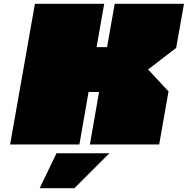

<svg xmlns="http://www.w3.org/2000/svg" viewBox="-20 -757 984 1006"><path d="M33 0 163 -737H526L486 -510H541L581 -737H944L903 -506L756 -393L863 -278L814 0H451L499 -275H444L396 0ZM188 229 276 46H553L370 229Z"/></svg>

Font: Tomorrow Black
Style: Italic
Weight: 900
Italic angle: -10°
Designer: Tony de Marco, Monica Rizzolli
Foundry: Just in Type
Version: Version 2.002